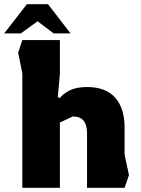

<svg xmlns="http://www.w3.org/2000/svg" viewBox="-47 -900 674 920"><path d="M60 0V-548L40 -648L60 -708H240V-546L230 -435L240 -430Q252 -448 284.5 -465.5Q317 -483 370 -483Q460 -483 505 -432Q550 -381 550 -289V-159L571 -61L550 0H370V-263Q370 -301 353.5 -321.5Q337 -342 302 -342L240 -313V0ZM-27 -740 82 -880H183L291 -740H210L133 -798L53 -740Z"/></svg>

Font: Rowdies
Style: Regular
Weight: 400
Designer: Jaikishan Patel
Version: Version 1.000; ttfautohint (v1.8.3)